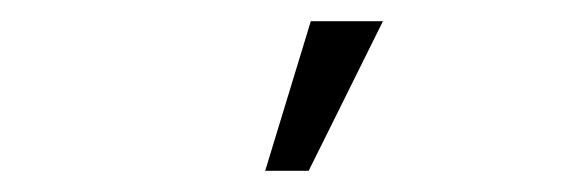

<svg xmlns="http://www.w3.org/2000/svg" viewBox="-20 -633 540 181"><path d="M230 -472 273 -613H341L271 -472Z"/></svg>

Font: Rokkitt SemiBold
Style: Regular
Weight: 400
Version: Version 3.103